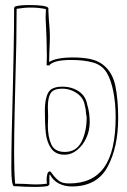

<svg xmlns="http://www.w3.org/2000/svg" viewBox="-20 -735 504 762"><path d="M449 -266Q449 -151 407 -73Q365 5 265 5Q236 5 213 -7Q190 -19 178 -43Q176 -41 176 -36Q176 -31 176 -29V-4L175 -1L174 0Q171 0 171 3Q150 7 121 7L78 6Q50 4 35 4Q25 -1 25 -69Q25 -176 31 -386Q32 -426 34 -525Q36 -624 36 -703L39 -709Q57 -715 95 -715Q166 -715 172 -703V-692L174 -656Q178 -614 178 -590Q178 -572 176 -530L175 -489Q204 -507 270 -507Q307 -507 337 -501Q367 -495 389 -478Q427 -448 438 -393.5Q449 -339 449 -266ZM439 -271Q439 -324 430 -370.5Q421 -417 404 -446Q385 -477 349 -487Q313 -497 262 -497Q192 -497 175 -475L165 -476L166 -512Q166 -573 161 -665L162 -691V-699Q133 -705 103 -705Q76 -705 46 -700Q46 -571 41 -411Q40 -375 38 -285Q36 -195 36 -122Q36 -57 40 -6L81 -5Q109 -3 124 -3Q145 -3 166 -6L165 -23Q165 -31 167.5 -43Q170 -55 179 -55Q186 -48 192 -39Q205 -23 217.5 -15Q230 -7 255 -7Q348 -7 393.5 -71Q439 -135 439 -271ZM327 -317Q336 -287 336 -250Q336 -217 322.5 -187.5Q309 -158 286 -139.5Q263 -121 237 -121Q201 -121 183.5 -145.5Q166 -170 162 -205.5Q158 -241 158 -297Q158 -342 171 -366.5Q184 -391 227 -391Q266 -391 294 -371.5Q322 -352 327 -315ZM324 -270Q323 -274 322 -280.5Q321 -287 321 -290Q321 -293 320 -300.5Q319 -308 317 -314Q313 -345 286.5 -364Q260 -383 227 -383Q192 -383 181 -365Q170 -347 170 -312L171 -271L170 -236Q170 -192 183.5 -162Q197 -132 237 -132Q283 -132 303.5 -172.5Q324 -213 324 -270Z"/></svg>

Font: Londrina Outline
Style: Regular
Weight: 400
Designer: Marcelo Magalhaes
Foundry: Marcelo Magalhães
Version: Version 1.002